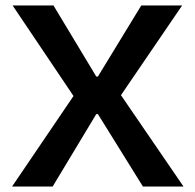

<svg xmlns="http://www.w3.org/2000/svg" viewBox="-20 -680 711 700"><path d="M24 0 248 -330 26 -660H175L331 -401H337L495 -660H644L421 -333L649 0H501L337 -264H331L172 0Z"/></svg>

Font: Bricolage Grotesque 17pt SemiBold
Style: Regular
Weight: 600
Version: Version 1.001;gftools[0.9.33.dev8+g029e19f]